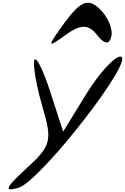

<svg xmlns="http://www.w3.org/2000/svg" viewBox="-20 -1084 913 1401"><path d="M230 -644C220 -605 246 -454 290 -304C363 -57 353 -20 172 146C18 287 5 318 115 286C275 240 982 -671 858 -671C814 -671 701 -547 609 -397L441 -124L345 -419C294 -578 240 -682 230 -644ZM451 -918C322 -742 322 -729 453 -825C568 -909 625 -909 688 -829C744 -758 779 -756 793 -821C804 -875 766 -963 707 -1019C624 -1098 568 -1077 451 -918Z"/></svg>

Font: Venom Sans
Style: Obl
Weight: 400
Version: Version 1.001